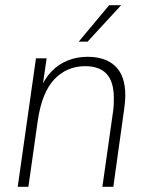

<svg xmlns="http://www.w3.org/2000/svg" viewBox="-20 -717 567 737"><path d="M48 0 118 -493H159L141 -369L132 -370Q150 -414 177.5 -442.5Q205 -471 240.5 -485Q276 -499 316 -499Q385 -499 423 -462.5Q461 -426 461 -351Q461 -340 460 -328Q459 -316 457 -301L415 0H373L414 -289Q416 -303 416.5 -316Q417 -329 417 -340Q417 -403 389.5 -433Q362 -463 307 -463Q237 -463 189 -413Q141 -363 125 -254L89 0ZM282 -557 399 -697H445L316 -557Z"/></svg>

Font: Hanken Grotesk ExtraLight
Style: Italic
Weight: 250
Italic angle: -8°
Designer: Alfredo Marco Pradil
Foundry: Hanken Design Co.
Version: Version 3.013